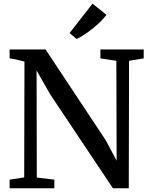

<svg xmlns="http://www.w3.org/2000/svg" viewBox="-20 -1008 804 1028"><path d="M31.5 0V-46L109.5 -58L111 -678Q99.5 -681.5 86 -684.8Q72.5 -688 58.8 -691Q45 -694 31.5 -695.5V-743H224L546.5 -256.5L604.5 -147.5L603 -682.5L517.5 -695.5V-743H749.5V-695.5L671 -682.5L669.5 0H584.5L249 -502.5L176 -630.5L177 -57.5L271 -46V0ZM390 -799.5 352.5 -831 475.5 -988.5 550 -928.5Q537 -911 517.5 -891.8Q498 -872.5 475.8 -854.8Q453.5 -837 431.5 -822.5Q409.5 -808 391 -799.5Z"/></svg>

Font: Merriweather 36pt Medium
Style: Regular
Weight: 500
Version: Version 2.100